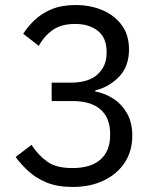

<svg xmlns="http://www.w3.org/2000/svg" viewBox="-20 -730 640 762"><path d="M185 -402H261Q332 -402 367.5 -435Q403 -468 403 -518V-525Q403 -580 368.5 -607.5Q334 -635 278 -635Q224 -635 190 -611.5Q156 -588 134 -548L72 -596Q90 -624 117 -650Q144 -676 184 -693Q224 -710 280 -710Q339 -710 387 -689.5Q435 -669 463.5 -630Q492 -591 492 -534Q492 -467 453 -426Q414 -385 358 -371V-367Q396 -360 429.5 -338.5Q463 -317 484 -280.5Q505 -244 505 -191Q505 -131 475.5 -85.5Q446 -40 392.5 -14Q339 12 268 12Q208 12 165.5 -5.5Q123 -23 93.5 -50Q64 -77 42 -107L105 -155Q132 -114 167.5 -88.5Q203 -63 267 -63Q341 -63 379 -97Q417 -131 417 -192V-200Q417 -262 379 -295.5Q341 -329 267 -329H185Z"/></svg>

Font: IBM Plex Sans Var
Style: Regular
Weight: 400
Designer: Mike Abbink, Paul van der Laan, Pieter van Rosmalen
Foundry: Bold Monday
Version: Version 3.000